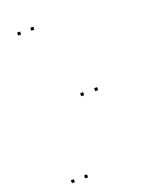

<svg xmlns="http://www.w3.org/2000/svg" viewBox="-182 -912 983 1223"><g transform="rotate(-20 310.0 -300.5)"><path d="M108.2 210V190H88.2V210ZM197.7 210V190H177.7V210ZM448.3 -290.5V-310.5H428.3V-290.5ZM197.7 -791V-811H177.7V-791ZM108.2 -791V-811H88.2V-791ZM353.3 -290.5V-310.5H333.3V-290.5Z"/></g></svg>

Font: Monaspace Radon Dots Var
Style: Regular
Weight: 400
Designer: Riley Cran and the Lettermatic Team
Version: Version 1.100 (Monaspace Radon Dots)